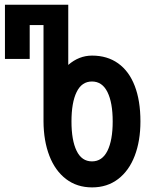

<svg xmlns="http://www.w3.org/2000/svg" viewBox="-20 -802 640 834"><path d="M169 -274.5V-276V-693H109V-546H1.5V-781.5H276.5V-520Q323 -560.5 380 -560.5Q446 -560.5 493.2 -526.8Q540.5 -493 565.2 -429Q590 -365 590 -274.5Q590 -190 565.2 -125.2Q540.5 -60.5 493 -24.2Q445.5 12 380 12Q314.5 12 267 -24.2Q219.5 -60.5 194.5 -125.2Q169.5 -190 169 -274.5ZM469.5 -274.5Q469.5 -356 446.8 -402Q424 -448 379.5 -448Q335 -448 312.8 -402.2Q290.5 -356.5 290.5 -274.5Q290.5 -192.5 312.8 -146.8Q335 -101 379.5 -101Q424 -101 446.8 -147Q469.5 -193 469.5 -274.5Z"/></svg>

Font: JuliaMono ExtraBold
Style: Regular
Weight: 800
Monospace: yes
Designer: cormullion
Foundry: corm
Version: Version 0.055; ttfautohint (v1.8.4)